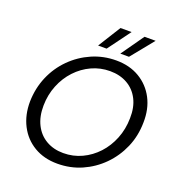

<svg xmlns="http://www.w3.org/2000/svg" viewBox="-159 -1042 1107 1186"><g transform="rotate(20 394.0 -448.5)"><path d="M349 12Q261 12 195.5 -27Q130 -66 94.5 -135Q59 -204 60 -292Q62 -380 94.5 -456Q127 -532 184.5 -589.5Q242 -647 316.5 -679.5Q391 -712 475 -712Q563 -712 628.5 -673Q694 -634 729.5 -566Q765 -498 763 -409Q762 -320 729 -244Q696 -168 639 -110.5Q582 -53 508 -20.5Q434 12 349 12ZM361 -62Q426 -62 482.5 -88.5Q539 -115 582 -161.5Q625 -208 650 -270.5Q675 -333 676 -405Q678 -477 651.5 -529Q625 -581 576 -609Q527 -637 462 -637Q398 -637 341.5 -611Q285 -585 241.5 -538.5Q198 -492 173 -430Q148 -368 147 -297Q146 -225 172.5 -172Q199 -119 248 -90.5Q297 -62 361 -62ZM483 -760 588 -909H661L540 -760ZM337 -760 430 -909H503L393 -760Z"/></g></svg>

Font: DM Sans 20pt
Style: Italic
Weight: 400
Italic angle: -10°
Version: Version 4.004;gftools[0.9.30]